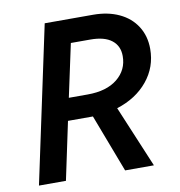

<svg xmlns="http://www.w3.org/2000/svg" viewBox="-78 -762 780 834"><g transform="rotate(-10 311.5 -345.0)"><path d="M27 0 174 -690H387Q452 -690 501.5 -667Q551 -644 578.5 -601Q606 -558 606 -501Q606 -421 556 -360Q506 -299 420 -272L534 0H407L310 -255H200L146 0ZM221 -353H304Q388 -353 435.5 -391.5Q483 -430 483 -491Q483 -536 451 -561Q419 -586 357 -586H271Z"/></g></svg>

Font: Radio Canada Medium
Style: Italic
Weight: 500
Italic angle: -12°
Designer: Charles Daoud, Etienne Aubert Bonn, Alexandre Saumier Demers, Jacques Le Bailly
Foundry: Radio-Canada
Version: Version 2.104; ttfautohint (v1.8.4.7-5d5b);gftools[0.9.28.de